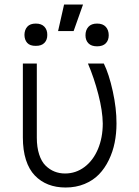

<svg xmlns="http://www.w3.org/2000/svg" viewBox="-20 -830 624 860"><path d="M82.4 -545.5H144.9V-213.1Q144.9 -170.5 155.4 -138.3Q165.8 -106.2 184.1 -88.2Q202.4 -70.3 224.3 -61.6Q246.1 -52.9 271.3 -52.9Q319.6 -52.9 358.3 -81.9Q397 -110.8 418.7 -162.1Q440.3 -213.4 440.3 -277Q439.6 -333.1 420.6 -406.8Q401.6 -480.5 373.9 -545.5H445Q468 -498.9 485.1 -421.5Q502.1 -344.1 501.8 -277Q501.8 -232.2 493.6 -191.2Q485.4 -150.2 467.5 -113.3Q449.6 -76.3 423.5 -49.2Q397.4 -22 358.8 -6Q320.3 9.9 273.8 9.9Q230.8 9.9 196.4 -3.6Q161.9 -17 136 -43.9Q110.1 -70.7 96.2 -114Q82.4 -157.3 82.4 -214.5ZM240.1 -690.7 267 -809.7H351.9L309.7 -690.7ZM362.9 -671.9Q362.9 -695.3 376.1 -709.9Q389.2 -724.4 414.8 -724.4Q440.7 -724.4 453.8 -709.9Q467 -695.3 467 -671.9Q467 -649.5 453.8 -636Q440.7 -622.5 414.8 -622.5Q389.2 -622.5 376.1 -636Q362.9 -649.5 362.9 -671.9ZM89.5 -673.7Q89.8 -696.4 102.3 -710.4Q114.7 -724.4 140.3 -724.4Q165.8 -724.4 179 -710.2Q192.1 -696 191.8 -673.7Q192.1 -651.6 179 -638Q165.8 -624.3 140.3 -624.6Q114.3 -624.3 102.1 -637.8Q89.8 -651.3 89.5 -673.7Z"/></svg>

Font: Inter Light BETA
Style: Regular
Weight: 300
Designer: Rasmus Andersson
Foundry: rsms
Version: Version 3.011;git-f93a4a705